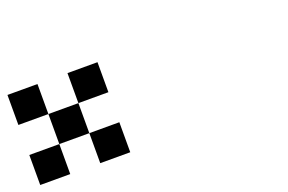

<svg xmlns="http://www.w3.org/2000/svg" viewBox="-56 -835 1001 668"><g transform="rotate(-20 444.5 -500.5)"><path d="M333.3 -444.4H222.2V-555.6H111.1V-666.7H0V-555.6H111.1V-444.4H222.2V-333.3H333.3ZM111.1 -444.4H0V-333.3H111.1ZM333.3 -666.7H222.2V-555.6H333.3Z"/></g></svg>

Font: linjaSipiki
Style: Regular
Weight: 500
Foundry: Made with Bits'n'Picas by Kreative Software
Version: Version 1.3